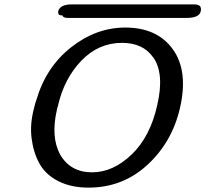

<svg xmlns="http://www.w3.org/2000/svg" viewBox="-20 -837 939 878"><path d="M265 -767Q251 -766 248 -772Q245 -778 246 -785Q254 -817 309 -817H860H863H866Q892 -817 897 -805Q900 -795 899 -793Q898 -755 833 -755H291Q268 -755 265 -767ZM136 -344Q140 -363 147 -382Q191 -531 305.5 -621Q420 -711 553 -711Q699 -711 770.5 -611.5Q842 -512 803 -343Q767 -187 654 -83Q541 21 385 21Q305 21 247 -8.5Q189 -38 161 -88Q133 -138 124.5 -204Q116 -270 136 -344ZM245 -353Q241 -341 240 -334Q212 -212 254 -132Q301 -49 401 -49Q497 -49 582 -130.5Q667 -212 699 -356Q733 -502 680 -576V-575Q634 -641 538 -641Q430 -641 351.5 -559Q273 -477 245 -353Z"/></svg>

Font: Coval
Style: Italic
Weight: 400
Foundry: Context Ltd
Version: Version 001.000